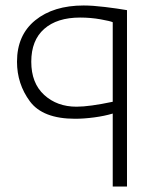

<svg xmlns="http://www.w3.org/2000/svg" viewBox="-20 -680 601 700"><path d="M391 -266Q361 -257 323.5 -252Q286 -247 254 -247Q136 -247 89 -310.5Q42 -374 42 -455Q42 -552 108.5 -606Q175 -660 285 -660Q318 -660 363 -654.5Q408 -649 443 -643V0H391ZM391 -309V-599Q383 -603 347 -609.5Q311 -616 272 -616Q188 -616 141 -574.5Q94 -533 94 -455Q94 -377 141 -334Q188 -291 259 -291Q306 -291 391 -309Z"/></svg>

Font: Cairo Light
Style: Regular
Weight: 300
Designer: Mohamed Gaber, the designers of Titillium
Foundry: Kief Type Foundry
Version: Version 2.009; ttfautohint (v1.5.33-1714) -l 8 -r 50 -G 200 